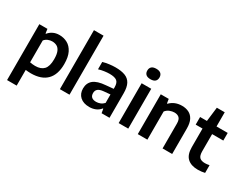

<svg xmlns="http://www.w3.org/2000/svg" viewBox="-106 -1432 2876 2277"><g transform="rotate(30 1332.0 -294.0)"><path d="M65 220V-545.5H176L184 -486.5H190.5Q214.5 -517 251.8 -535.5Q289 -554 337.5 -554Q397.5 -554 447.5 -527Q497.5 -500 527.8 -440.5Q558 -381 558 -283Q558 -138.5 484.5 -64.2Q411 10 268.5 10Q250 10 231.2 8.5Q212.5 7 196.5 5V220ZM269 -91.5Q347 -91.5 386.2 -133.5Q425.5 -175.5 425.5 -272.5Q425.5 -340 409.5 -377.5Q393.5 -415 365.5 -430.2Q337.5 -445.5 301 -445.5Q272 -445.5 244 -434Q216 -422.5 196.5 -398V-99Q211.5 -96 231 -93.8Q250.5 -91.5 269 -91.5Z M661.5 0V-808H793V0Z M1067.5 9.5Q986 9.5 940.2 -32.5Q894.5 -74.5 894.5 -145Q894.5 -220 945.8 -262.2Q997 -304.5 1111 -313L1212.5 -322.5V-344Q1212.5 -406.5 1182 -429.5Q1151.5 -452.5 1082.5 -452.5Q1051 -452.5 1011.8 -447Q972.5 -441.5 935 -430V-530.5Q973.5 -542 1019.2 -548Q1065 -554 1105 -554Q1185.5 -554 1237.8 -533.8Q1290 -513.5 1315.5 -465.8Q1341 -418 1341 -336V0H1232.5L1223 -56.5H1216.5Q1191 -23 1152 -6.8Q1113 9.5 1067.5 9.5ZM1025 -157.5Q1025 -84 1108 -84Q1135 -84 1162.5 -94.5Q1190 -105 1212.5 -129.5V-245.5L1123.5 -237.5Q1071 -232.5 1048 -212.5Q1025 -192.5 1025 -157.5Z M1466 0V-545.5H1597.5V0ZM1532 -638.5Q1490 -638.5 1469.2 -657.2Q1448.5 -676 1448.5 -710Q1448.5 -744 1469.2 -762.8Q1490 -781.5 1532 -781.5Q1574 -781.5 1594.8 -762.8Q1615.5 -744 1615.5 -710Q1615.5 -676 1594.8 -657.2Q1574 -638.5 1532 -638.5Z M1728 0V-545.5H1837L1846 -488H1852.5Q1917 -554 2016.5 -554Q2069.5 -554 2110.8 -533.5Q2152 -513 2175.5 -467.8Q2199 -422.5 2199 -347V0H2067.5V-339.5Q2067.5 -396 2043.2 -418Q2019 -440 1977.5 -440Q1947.5 -440 1914.8 -427.2Q1882 -414.5 1859.5 -385.5V0Z M2555 10Q2461.5 10 2410.8 -37Q2360 -84 2360 -186.5V-441H2266.5V-545.5H2360L2383.5 -740H2491.5V-545.5H2644.5V-441H2491.5V-207Q2491.5 -146.5 2515 -123Q2538.5 -99.5 2589 -99.5Q2614 -99.5 2649.5 -106.5V-1Q2628.5 4 2603.8 7Q2579 10 2555 10Z"/></g></svg>

Font: Encode Sans SmBold
Style: Regular
Weight: 600
Designer: Multiple Designers
Foundry: Impallari Type
Version: Version 3.002; ttfautohint (v1.8.3) -l 8 -r 50 -G 200 -x 14 